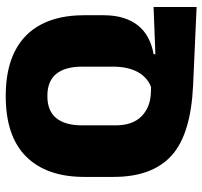

<svg xmlns="http://www.w3.org/2000/svg" viewBox="-38 -656 723 687"><g transform="rotate(-90 323.5 -312.5)"><path d="M642 29.5 362.5 17Q186.5 9 110.2 -60.2Q34 -129.5 34 -267.5V-372.5Q34 -507 106.5 -580.2Q179 -653.5 323.5 -653.5Q419.5 -653.5 483.8 -620.8Q548 -588 580.2 -525.5Q612.5 -463 612.5 -373.5V-303.5Q612.5 -264 603 -233Q593.5 -202 575.5 -179.8Q557.5 -157.5 531.5 -143.8Q505.5 -130 473 -124.5V-118L642 -124.5ZM337 -134 355.5 -133.5Q372 -139.5 385.2 -151Q398.5 -162.5 408.2 -179.2Q418 -196 423.2 -218.8Q428.5 -241.5 428.5 -270V-380.5Q428.5 -440.5 402.8 -472.5Q377 -504.5 323.5 -504.5Q270 -504.5 244.2 -472.5Q218.5 -440.5 218.5 -380.5V-260Q218.5 -199.5 251 -167.5Q283.5 -135.5 337 -134Z"/></g></svg>

Font: Anek Odia ExtraBold
Style: Regular
Weight: 800
Designer: Yesha Goshar & Mahesh Sahu (Odia), Yesha Goshar (Latin)
Foundry: Ek Type
Version: Version 1.003